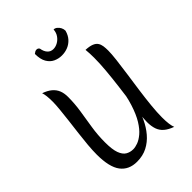

<svg xmlns="http://www.w3.org/2000/svg" viewBox="-305 -1200 1365 1365"><g transform="rotate(-45 377.5 -517.0)"><path d="M233 -653Q233 -586 222.5 -518.5Q212 -451 201 -382Q190 -313 190 -239Q190 -167 204 -129Q218 -91 242.5 -76.5Q267 -62 298 -62Q318 -62 344.5 -71.5Q371 -81 400.5 -105.5Q430 -130 458.5 -176Q487 -222 510 -294.5Q533 -367 547 -472Q561 -577 561 -720L564 -388Q554 -329 537.5 -270.5Q521 -212 497 -160Q473 -108 438.5 -67.5Q404 -27 358.5 -3.5Q313 20 254 20Q173 20 130 -36.5Q87 -93 87 -220Q87 -260 91.5 -312Q96 -364 103 -420Q110 -476 116.5 -530.5Q123 -585 127.5 -631Q132 -677 132 -707Q132 -772 121 -802Q161 -788 185.5 -767.5Q210 -747 221.5 -719Q233 -691 233 -653ZM668 -684Q668 -652 661.5 -596Q655 -540 645 -471Q635 -402 625 -330Q615 -258 608.5 -192.5Q602 -127 602 -78Q602 -2 616 31Q574 16 549 -5.5Q524 -27 513.5 -57.5Q503 -88 503 -129Q503 -160 509 -211.5Q515 -263 523.5 -327Q532 -391 540.5 -460Q549 -529 555 -596Q561 -663 561 -720Q561 -741 560 -762Q559 -783 557 -802Q596 -800 618.5 -791Q641 -782 651.5 -766.5Q662 -751 665 -730.5Q668 -710 668 -684ZM282 -1036Q289 -1042 296.5 -1046Q304 -1050 312 -1050Q327 -1050 334 -1037Q339 -1005 356 -986Q373 -967 400 -967Q422 -967 444 -979Q466 -991 481.5 -1013Q497 -1035 499 -1065Q513 -1065 525.5 -1055Q538 -1045 545.5 -1030Q553 -1015 553 -999Q543 -962 521.5 -938.5Q500 -915 471.5 -903.5Q443 -892 410 -892Q378 -892 348.5 -905.5Q319 -919 300.5 -950.5Q282 -982 282 -1036Z"/></g></svg>

Font: Merienda
Style: Regular
Weight: 400
Designer: Eduardo Rodriguez Tunni
Foundry: Eduardo Rodriguez Tunni
Version: Version 2.001